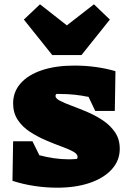

<svg xmlns="http://www.w3.org/2000/svg" viewBox="-20 -861 607 893"><path d="M246 12Q194 12 140.5 4Q87 -4 38 -20L41 -204H131L163 -139Q197 -130 231.5 -125Q266 -120 301 -120Q319 -120 338 -122Q341 -126 341 -131Q341 -145 319.5 -156.5Q298 -168 263.5 -180.5Q229 -193 191 -209.5Q153 -226 118.5 -248.5Q84 -271 62.5 -303.5Q41 -336 41 -380Q41 -434 76 -473.5Q111 -513 175 -534.5Q239 -556 326 -556Q427 -556 517 -530L514 -345H423L392 -410Q361 -417 327 -420.5Q293 -424 255 -424Q249 -424 242 -424Q238 -419 238 -415Q238 -403 259.5 -392Q281 -381 315 -368.5Q349 -356 387.5 -339.5Q426 -323 460 -300Q494 -277 515.5 -245Q537 -213 537 -169Q537 -114 499.5 -73Q462 -32 396.5 -10Q331 12 246 12ZM223 -605 91 -770 166 -841 291 -743 417 -841 491 -770 359 -605Z"/></svg>

Font: Piazzolla SC Black
Style: Regular
Weight: 900
Designer: Juan Pablo del Peral
Foundry: Huerta Tipografica
Version: Version 1.330